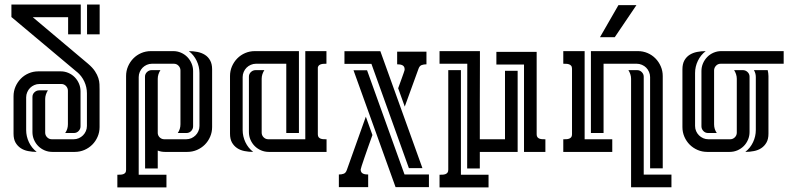

<svg xmlns="http://www.w3.org/2000/svg" viewBox="-20 -663 3474 838"><path d="M364.3 -384.8Q384.3 -367.7 394.5 -352.1Q404.8 -336.4 409.2 -322.3Q413.6 -308.1 414.1 -295.7Q414.6 -283.2 414.6 -272V-108.4Q414.6 -85.9 406 -66.2Q397.5 -46.4 382.8 -31.7Q368.2 -17.1 348.4 -8.5Q328.6 0 306.2 0H208.5Q190.4 0 174.6 -6.8Q158.7 -13.7 147 -25.4Q135.3 -37.1 128.4 -53Q121.6 -68.8 121.6 -86.9V-239.7Q121.6 -252 130.4 -260.3Q139.2 -268.6 150.9 -268.6H189Q183.6 -260.3 180.4 -250.5Q177.2 -240.7 177.2 -231V-84Q177.2 -72.3 185.8 -63.7Q194.3 -55.2 206.1 -55.2H301.3Q313.5 -55.2 324 -59.8Q334.5 -64.5 342.3 -72.3Q350.1 -80.1 354.7 -90.6Q359.4 -101.1 359.4 -113.3V-255.9Q359.4 -282.7 347.9 -307.4Q336.4 -332 315.9 -349.1L314.9 -349.6L30.8 -587.9H29.8V-643.1H332.5V-513.2H277.3V-587.9H123ZM276.4 -267.1Q276.4 -278.8 268.1 -287.6Q259.8 -296.4 247.6 -296.4H151.9Q140.1 -296.4 129.6 -291.7Q119.1 -287.1 111.3 -279.3Q103.5 -271.5 98.9 -260.7Q94.2 -250 94.2 -238.3V-95.7Q94.2 -67.9 106.2 -42.5Q118.2 -17.1 140.1 0Q120.6 0 102.3 -3.7Q84 -7.3 70.1 -16.6Q56.2 -25.9 47.6 -41Q39.1 -56.2 39.1 -79.6V-242.7Q39.1 -265.1 47.6 -284.9Q56.2 -304.7 70.8 -319.6Q85.4 -334.5 105.2 -343Q125 -351.6 147.5 -351.6H245.1Q262.7 -351.6 278.6 -344.7Q294.4 -337.9 306.2 -325.9Q317.9 -314 324.7 -298.1Q331.5 -282.2 331.5 -264.6V-111.8Q331.5 -100.1 323.2 -91.3Q314.9 -82.5 302.7 -82.5H264.6Q276.4 -99.1 276.4 -120.6ZM415 -513.2H359.9V-643.1H415Z M530.3 -331.1Q530.3 -353.5 538.8 -373.3Q547.4 -393.1 562 -408Q576.7 -422.9 596.4 -431.4Q616.2 -439.9 638.7 -439.9H736.3Q753.9 -439.9 769.8 -433.1Q785.6 -426.3 797.4 -414.3Q809.1 -402.3 815.9 -386.5Q822.8 -370.6 822.8 -353V-111.8Q822.8 -100.1 814.5 -91.3Q806.2 -82.5 793.9 -82.5H755.9Q767.6 -99.1 767.6 -120.6V-355.5Q767.6 -367.2 759.3 -376Q751 -384.8 738.8 -384.8H643.1Q631.3 -384.8 620.8 -380.1Q610.4 -375.5 602.5 -367.7Q594.7 -359.9 590.1 -349.1Q585.4 -338.4 585.4 -326.7V99.6H706.5V154.8H492.2V99.6Q498 99.6 504.9 99.4Q511.7 99.1 517.3 97.4Q522.9 95.7 526.6 91.3Q530.3 86.9 530.3 78.1ZM668.5 -81.5Q669.4 -70.3 677.7 -62.7Q686 -55.2 697.3 -55.2H792.5Q804.7 -55.2 815.2 -59.8Q825.7 -64.5 833.5 -72.3Q841.3 -80.1 845.9 -90.6Q850.6 -101.1 850.6 -113.3V-344.2Q850.6 -372.1 838.4 -397.5Q826.2 -422.9 804.2 -439.9Q823.7 -439.9 842 -436.3Q860.4 -432.6 874.5 -423.6Q888.7 -414.6 897.2 -399.2Q905.8 -383.8 905.8 -360.4V-108.4Q905.8 -85.9 897.2 -66.2Q888.7 -46.4 874 -31.7Q859.4 -17.1 839.6 -8.5Q819.8 0 797.4 0H699.7Q683.1 0 668.5 -5.9V72.3H613.3L612.8 -328.1Q612.8 -340.3 621.6 -348.6Q630.4 -356.9 642.1 -356.9H680.2Q674.8 -348.6 671.6 -338.9Q668.5 -329.1 668.5 -319.3Z M1153.3 0Q1135.3 0 1119.4 -6.8Q1103.5 -13.7 1091.8 -25.4Q1080.1 -37.1 1073.2 -53Q1066.4 -68.8 1066.4 -86.9V-328.1Q1066.4 -340.3 1075.2 -348.6Q1084 -356.9 1095.7 -356.9H1133.8Q1128.4 -348.6 1125.2 -338.9Q1122.1 -329.1 1122.1 -319.3V-84Q1122.1 -72.3 1130.6 -63.7Q1139.2 -55.2 1150.9 -55.2H1312.5V-439.9H1404.8V-384.8Q1399.4 -384.8 1393.3 -384.5Q1387.2 -384.3 1381.8 -382.8Q1376.5 -381.3 1372.6 -378.2Q1368.7 -375 1367.2 -368.7V-76.7Q1367.2 -68.4 1370.8 -64Q1374.5 -59.6 1380.1 -57.6Q1385.7 -55.7 1392.6 -55.4Q1399.4 -55.2 1405.3 -55.2V0ZM1097.2 -384.8Q1085.4 -384.8 1074.7 -380.1Q1064 -375.5 1056.2 -367.7Q1048.3 -359.9 1043.7 -349.1Q1039.1 -338.4 1039.1 -326.7V-95.7Q1039.1 -67.9 1051 -42.5Q1063 -17.1 1085 0Q1065.4 0 1047.1 -3.7Q1028.8 -7.3 1014.9 -16.6Q1001 -25.9 992.4 -41Q983.9 -56.2 983.9 -79.6V-331.1Q983.9 -353.5 992.4 -373.3Q1001 -393.1 1015.6 -408Q1030.3 -422.9 1050 -431.4Q1069.8 -439.9 1092.3 -439.9H1284.7V-82.5H1229.5V-384.8Z M1745.6 98.6H1852.1V153.8H1706.5L1522.9 -356.4H1582ZM1823.7 70.8H1764.6L1601.1 -384.3H1483.4V-439.5H1640.1ZM1717.8 -277.8Q1727.5 -304.7 1733.2 -320.3Q1738.8 -335.9 1741.7 -344.2Q1744.6 -352.5 1745.4 -355.5Q1746.1 -358.4 1746.1 -360.4Q1746.1 -367.7 1743.2 -372.1Q1740.2 -376.5 1735.4 -378.7Q1730.5 -380.9 1724.9 -381.6Q1719.2 -382.3 1713.4 -382.3V-437.5H1841.3V-382.3Q1829.1 -382.3 1820.1 -378.9Q1811 -375.5 1806.6 -362.8L1746.6 -197.8ZM1605.5 -73.7Q1595.7 -46.4 1586.4 -20.3Q1577.1 5.9 1570.1 26.6Q1563 47.4 1558.6 61Q1554.2 74.7 1554.2 76.7Q1554.2 84 1557.1 88.4Q1560.1 92.8 1564.9 95Q1569.8 97.2 1575.4 97.9Q1581.1 98.6 1586.9 98.6V153.8H1459V98.6Q1471.2 98.6 1480.2 95.2Q1489.3 91.8 1493.7 79.1L1576.7 -153.8Z M2074.2 0V72.3H2019L2019.5 -384.8H1898.4V-439.9H2074.7V-384.8Q2074.7 -301.8 2074.2 -220Q2073.7 -138.2 2074.2 -55.2H2184.1V-354H2239.3V0ZM1991.7 -356.9V99.6H2112.3V154.8H1898.4V99.6Q1904.8 99.6 1911.4 99.4Q1918 99.1 1923.6 97.2Q1929.2 95.2 1932.9 90.8Q1936.5 86.4 1936.5 77.6V-356.9ZM2322.3 -436.5V-76.7Q2322.3 -68.4 2325.9 -64Q2329.6 -59.6 2335.2 -57.6Q2340.8 -55.7 2347.7 -55.4Q2354.5 -55.2 2360.4 -55.2V0H2267.1V-381.3H2146.5V-436.5Z M2614.3 -384.8V-82.5H2559.1V-439.9H2764.2Q2786.6 -439.9 2806.4 -431.4Q2826.2 -422.9 2840.8 -408Q2855.5 -393.1 2864 -373.3Q2872.6 -353.5 2872.6 -331.1V71.8H2817.4V-326.7Q2817.4 -338.4 2812.7 -349.1Q2808.1 -359.9 2800.3 -367.7Q2792.5 -375.5 2781.7 -380.1Q2771 -384.8 2759.3 -384.8ZM2438.5 -439.9H2531.7V-55.2H2652.3V0H2438.5V-55.2Q2444.3 -55.2 2451.2 -55.4Q2458 -55.7 2463.6 -57.6Q2469.2 -59.6 2472.9 -64Q2476.6 -68.4 2476.6 -76.7V-362.8Q2476.6 -371.6 2472.9 -376Q2469.2 -380.4 2463.6 -382.3Q2458 -384.3 2451.4 -384.5Q2444.8 -384.8 2438.5 -384.8ZM2734.4 -319.3Q2734.4 -329.1 2731.2 -338.9Q2728 -348.6 2722.7 -356.9H2760.7Q2772.5 -356.9 2781 -348.4Q2789.6 -339.8 2789.6 -328.1V99.1H2910.6V154.3H2734.4ZM2757.8 -640.6 2663.1 -500.5H2598.6L2679.2 -640.6Z M3195.8 -319.3Q3195.8 -329.1 3192.6 -338.9Q3189.5 -348.6 3184.1 -356.9H3222.2Q3233.9 -356.9 3242.7 -348.6Q3251.5 -340.3 3251.5 -328.1V-86.9Q3251.5 -68.8 3244.6 -53Q3237.8 -37.1 3226.1 -25.4Q3214.4 -13.7 3198.5 -6.8Q3182.6 0 3164.6 0H3066.9Q3044.4 0 3024.7 -8.5Q3004.9 -17.1 2990.2 -31.7Q2975.6 -46.4 2967 -66.2Q2958.5 -85.9 2958.5 -108.4V-360.4Q2958.5 -383.8 2967 -399.2Q2975.6 -414.6 2989.7 -423.6Q3003.9 -432.6 3022.2 -436.3Q3040.5 -439.9 3060.1 -439.9Q3038.1 -422.9 3025.9 -397.5Q3013.7 -372.1 3013.7 -344.2V-113.3Q3013.7 -101.1 3018.3 -90.6Q3022.9 -80.1 3030.8 -72.3Q3038.6 -64.5 3049.1 -59.8Q3059.6 -55.2 3071.8 -55.2H3167Q3178.7 -55.2 3187.3 -63.7Q3195.8 -72.3 3195.8 -84ZM3096.7 -120.6Q3096.7 -99.1 3108.4 -82.5H3070.3Q3058.1 -82.5 3049.8 -91.3Q3041.5 -100.1 3041.5 -111.8V-353Q3041.5 -370.6 3048.3 -386.5Q3055.2 -402.3 3066.9 -414.3Q3078.6 -426.3 3094.5 -433.1Q3110.4 -439.9 3127.9 -439.9H3400.4V-384.8H3125.5Q3113.3 -384.8 3105 -376Q3096.7 -367.2 3096.7 -355.5ZM3278.8 -326.7Q3278.8 -343.3 3270.5 -356.9H3330.6Q3332 -350.6 3333 -344.2Q3334 -337.9 3334 -331.1V-79.6Q3334 -56.2 3325.4 -41Q3316.9 -25.9 3303 -16.6Q3289.1 -7.3 3270.8 -3.7Q3252.4 0 3232.9 0Q3254.9 -17.1 3266.8 -42.5Q3278.8 -67.9 3278.8 -95.7Z"/></svg>

Font: Isar CAT
Style: Regular
Weight: 400
Designer: Digitized by Peter Wiegel
Foundry: CAT-Fonts, Peter Wiegel
Version: Version 1.000; ttfautohint (v1.3)